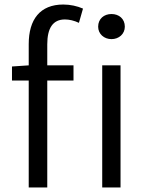

<svg xmlns="http://www.w3.org/2000/svg" viewBox="-20 -829 647 849"><path d="M107 -540 33 -535V-473H107V0H189V-473H305V-540H189V-633C189 -705 214 -743 267 -743C286 -743 308 -738 329 -728L347 -791C322 -802 291 -809 260 -809C157 -809 107 -743 107 -634ZM432 0H513V-540H432ZM473 -767C440 -767 414 -746 414 -711C414 -679 440 -656 473 -656C506 -656 532 -679 532 -711C532 -746 506 -767 473 -767Z"/></svg>

Font: Noto Sans CJK JP DemiLight
Style: Regular
Weight: 350
Designer: Ryoko NISHIZUKA (kana & ideographs); Paul D. Hunt (Latin, Greek & Cyrillic); Wenlong ZHANG (bopomofo); Sandoll Communica
Foundry: Adobe Systems Incorporated
Version: Version 1.004;PS 1.004;hotconv 1.0.82;makeotf.lib2.5.63406